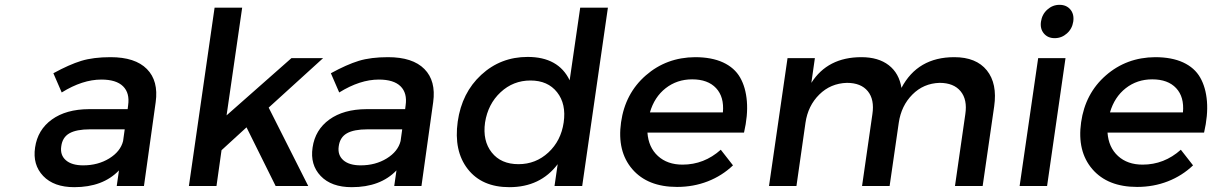

<svg xmlns="http://www.w3.org/2000/svg" viewBox="-20 -774 5044 799"><path d="M126 -160.2Q136.7 -233.9 195.8 -276.6Q254.9 -319.3 350.1 -319.8H511.2L513.2 -335.9Q520.5 -386.7 492.2 -414.8Q463.9 -442.9 401.9 -442.9Q323.2 -442.9 236.8 -389.2L202.1 -469.2Q268.1 -505.4 318.4 -520.8Q368.7 -536.1 439.9 -536.1Q542.5 -536.1 591.3 -486.8Q640.1 -437.5 627.9 -349.1L579.1 0H465.8L475.1 -64.9Q408.2 4.9 289.1 4.9Q204.1 4.9 159.7 -41.7Q115.2 -88.4 126 -160.2ZM234.9 -165Q229.5 -128.9 253.9 -107.4Q278.3 -85.9 326.2 -85.9Q387.7 -85.9 434.6 -114.7Q481.4 -143.6 492.2 -187L499 -235.8H355Q297.9 -235.8 268.8 -219.2Q239.7 -202.6 234.9 -165Z M766.1 0 873 -742.2H987.8L922.9 -293.9L1192.9 -532.2H1324.7L1098.1 -326.2L1262.7 0H1127L1005.9 -244.1L901.9 -148.9L880.9 0Z M1280.8 -160.2Q1291.5 -233.9 1350.6 -276.6Q1409.7 -319.3 1504.9 -319.8H1666L1668 -335.9Q1675.3 -386.7 1647 -414.8Q1618.7 -442.9 1556.6 -442.9Q1478 -442.9 1391.6 -389.2L1356.9 -469.2Q1422.9 -505.4 1473.1 -520.8Q1523.4 -536.1 1594.7 -536.1Q1697.3 -536.1 1746.1 -486.8Q1794.9 -437.5 1782.7 -349.1L1733.9 0H1620.6L1629.9 -64.9Q1563 4.9 1443.8 4.9Q1358.9 4.9 1314.5 -41.7Q1270 -88.4 1280.8 -160.2ZM1389.6 -165Q1384.3 -128.9 1408.7 -107.4Q1433.1 -85.9 1481 -85.9Q1542.5 -85.9 1589.4 -114.7Q1636.2 -143.6 1647 -187L1653.8 -235.8H1509.8Q1452.6 -235.8 1423.6 -219.2Q1394.5 -202.6 1389.6 -165Z M1884.8 -268.1Q1901.9 -388.2 1982.7 -462.6Q2063.5 -537.1 2175.8 -537.1Q2303.7 -537.1 2350.6 -439.9L2394.5 -742.2H2509.8L2402.8 0H2287.6L2300.8 -90.8Q2228.5 4.9 2099.6 4.9Q1985.4 4.9 1926.5 -70.6Q1867.7 -146 1884.8 -268.1ZM1998.5 -264.2Q1987.8 -188 2026.4 -139.4Q2064.9 -90.8 2137.7 -90.8Q2209.5 -90.8 2262 -139.4Q2314.5 -188 2325.7 -264.2Q2336.9 -341.3 2298.3 -390.1Q2259.8 -439 2187.5 -439Q2115.7 -439 2063.2 -390.1Q2010.7 -341.3 1998.5 -264.2Z M2564.5 -265.1Q2581.5 -385.3 2667.5 -460.2Q2753.4 -535.2 2872.6 -536.1Q2941.4 -536.1 2989 -514.2Q3036.6 -492.2 3060.1 -451.2Q3083.5 -410.2 3088.1 -352.1Q3092.8 -293.9 3076.2 -222.2H2674.3Q2678.7 -160.6 2718 -124.8Q2757.3 -88.9 2820.3 -88.9Q2910.2 -88.9 2979.5 -150.9L3030.3 -85.9Q2984.9 -42.5 2925.3 -19.3Q2865.7 3.9 2797.4 3.9Q2674.8 3.9 2611.1 -70.3Q2547.4 -144.5 2564.5 -265.1ZM2684.6 -306.2H2988.3Q2994.1 -370.6 2960 -407.2Q2925.8 -443.8 2860.4 -443.8Q2797.4 -443.8 2750.2 -407Q2703.1 -370.1 2684.6 -306.2Z M3180.2 0 3257.3 -532.2H3371.1L3356.4 -429.2Q3424.3 -536.1 3564.5 -536.1Q3635.3 -536.1 3678.5 -502.7Q3721.7 -469.2 3731.4 -408.2Q3798.8 -536.1 3951.2 -536.1Q4042.5 -536.1 4086.7 -481.2Q4130.9 -426.3 4117.2 -331.1L4069.3 0H3954.1L3997.1 -298.8Q4006.3 -359.4 3977.5 -394.3Q3948.7 -429.2 3890.1 -429.2Q3823.2 -427.2 3776.9 -380.6Q3730.5 -334 3720.2 -263.2L3682.1 0H3567.4L3610.4 -298.8Q3619.6 -359.9 3591.3 -394.5Q3563 -429.2 3504.4 -429.2Q3436.5 -427.2 3389.4 -380.6Q3342.3 -334 3332 -263.2L3294.4 0Z M4223.1 0 4300.3 -532.2H4414.1L4337.4 0ZM4312 -684.1Q4316.4 -714.4 4338.4 -734.1Q4360.4 -753.9 4389.2 -753.9Q4418 -753.9 4434.3 -734.4Q4450.7 -714.8 4446.3 -684.1Q4441.9 -654.3 4419.9 -634.8Q4397.9 -615.2 4369.1 -615.2Q4340.3 -615.2 4324 -634.8Q4307.6 -654.3 4312 -684.1Z M4479 -265.1Q4496.1 -385.3 4582 -460.2Q4668 -535.2 4787.1 -536.1Q4856 -536.1 4903.6 -514.2Q4951.2 -492.2 4974.6 -451.2Q4998 -410.2 5002.7 -352.1Q5007.3 -293.9 4990.7 -222.2H4588.9Q4593.3 -160.6 4632.6 -124.8Q4671.9 -88.9 4734.9 -88.9Q4824.7 -88.9 4894 -150.9L4944.8 -85.9Q4899.4 -42.5 4839.8 -19.3Q4780.3 3.9 4711.9 3.9Q4589.4 3.9 4525.6 -70.3Q4461.9 -144.5 4479 -265.1ZM4599.1 -306.2H4902.8Q4908.7 -370.6 4874.5 -407.2Q4840.3 -443.8 4774.9 -443.8Q4711.9 -443.8 4664.8 -407Q4617.7 -370.1 4599.1 -306.2Z"/></svg>

Font: Trueno
Style: Italic
Weight: 400
Designer: Julieta Ulanovsky
Foundry: Julieta Ulanovsky
Version: Version 3.001b | FøM Fix